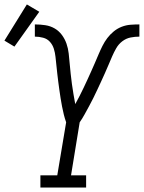

<svg xmlns="http://www.w3.org/2000/svg" viewBox="-86 -845 648 865"><path d="M96 0V-55H172L212 -294Q206 -311 201.5 -329Q197 -347 193.5 -365.5Q190 -384 187 -402.5Q184 -421 181.5 -439.5Q179 -458 176.5 -476.5Q174 -495 172 -514Q170 -533 168 -551.5Q166 -570 164 -589Q162 -608 156.5 -625.5Q151 -643 139 -656.5Q127 -670 108.5 -675Q90 -680 71 -680V-735Q95 -735 118 -731.5Q141 -728 160 -717Q179 -706 192.5 -688Q206 -670 213.5 -648.5Q221 -627 223.5 -604Q226 -581 228 -558Q230 -535 232.5 -512Q235 -489 238 -466.5Q241 -444 245 -421Q249 -398 253 -376Q263 -394 272.5 -412.5Q282 -431 291 -450Q300 -469 308.5 -487.5Q317 -506 325.5 -525Q334 -544 342 -562.5Q350 -581 358 -600Q366 -619 375.5 -638Q385 -657 397.5 -673.5Q410 -690 426.5 -703.5Q443 -717 462.5 -724.5Q482 -732 502 -733.5Q522 -735 542 -735V-680Q522 -680 502 -676Q482 -672 465 -659Q448 -646 437.5 -627.5Q427 -609 419 -590.5Q411 -572 403 -553Q395 -534 386.5 -515Q378 -496 369.5 -477.5Q361 -459 352 -440Q343 -421 334 -402.5Q325 -384 315 -366Q305 -348 295 -329.5Q285 -311 273 -294L234 -55H302V0ZM-21 -635 -66 -662 35 -825 91 -792Z"/></svg>

Font: Iosevka Curly Slab LtObl
Style: Regular
Weight: 300
Italic angle: -9°
Monospace: yes
Designer: Belleve Invis
Foundry: Belleve Invis
Version: Version 11.0.0; ttfautohint (v1.8.3)